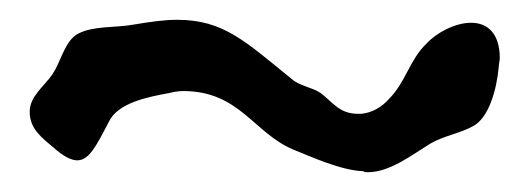

<svg xmlns="http://www.w3.org/2000/svg" viewBox="-20 -498 535 194"><path d="M90 -375C77 -350 70 -336 58 -336C52 -336 44 -340 34 -349C22 -359 10 -368 10 -385C10 -401 25 -411 33 -423L36 -428C42 -439 47 -458 59 -464C74 -472 98 -470 114 -473C132 -476 146 -478 159 -478C206 -478 228 -456 275 -418C283 -411 295 -410 304 -404C317 -394 323 -383 342 -383H345C356 -384 366 -390 373 -398C390 -415 394 -438 411 -454C421 -465 440 -475 456 -475C472 -475 485 -465 485 -439C485 -437 484 -434 484 -431C482 -408 474 -378 457 -370C444 -363 429 -361 415 -353C397 -342 374 -324 352 -324C350 -324 348 -324 347 -325C324 -326 296 -339 276 -347C236 -364 222 -406 165 -406C160 -406 155 -405 151 -404C129 -400 99 -394 90 -375Z"/></svg>

Font: Ancial
Style: Regular
Weight: 400
Designer: Daytona Mess (Anne-Dauphine Borione)
Foundry: Daytona Mess (Anne-Dauphine Borione)
Version: Version 1.000;Glyphs 3.2 (3192)